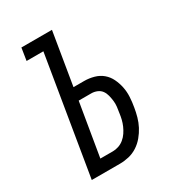

<svg xmlns="http://www.w3.org/2000/svg" viewBox="-178 -838 855 941"><g transform="rotate(-30 250.0 -367.5)"><path d="M63 0 173 -665H78L89 -735H262L213 -439H273Q301 -439 328 -431.5Q355 -424 375 -407Q395 -390 406.5 -366Q418 -342 423.5 -315.5Q429 -289 427.5 -260.5Q426 -232 421 -204Q417 -179 410 -154Q403 -129 391 -106Q379 -83 361.5 -62Q344 -41 321.5 -26.5Q299 -12 273.5 -6Q248 0 223 0ZM152 -70H223Q239 -70 255.5 -75.5Q272 -81 286 -92.5Q300 -104 310 -119Q320 -134 327 -150Q334 -166 338 -182.5Q342 -199 344 -215Q347 -232 349 -249Q351 -266 349 -282.5Q347 -299 343 -315Q339 -331 330 -343.5Q321 -356 305.5 -362.5Q290 -369 273 -369H202Z"/></g></svg>

Font: Iosevka Oblique
Style: Regular
Weight: 400
Italic angle: -9°
Monospace: yes
Designer: Belleve Invis
Foundry: Belleve Invis
Version: Version 32.5.0; ttfautohint (v1.8.4)